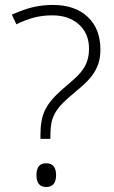

<svg xmlns="http://www.w3.org/2000/svg" viewBox="-20 -744 461 774"><path d="M143.1 -184.1V-202.1Q143.1 -262.2 161.4 -300.3Q179.7 -338.4 229 -381.8L273.4 -420.4Q308.6 -450.2 323.7 -479.5Q338.9 -508.8 338.9 -546.9Q338.9 -608.9 298.1 -645.5Q257.3 -682.1 190.9 -682.1Q152.3 -682.1 118.7 -673.6Q85 -665 45.9 -646L27.8 -685.1Q81.5 -708.5 117.9 -716.3Q154.3 -724.1 192.9 -724.1Q282.2 -724.1 333.5 -676Q384.8 -627.9 384.8 -543.9Q384.8 -510.7 376 -485.8Q367.2 -460.9 351.3 -439.7Q335.4 -418.5 313 -398.7Q290.5 -378.9 263.2 -356Q231.9 -329.6 215.1 -307.9Q198.2 -286.1 190.7 -262.2Q183.1 -238.3 183.1 -190.9V-184.1ZM127 -38.1Q127 -85.9 166 -85.9Q206.1 -85.9 206.1 -38.1Q206.1 9.8 166 9.8Q127 9.8 127 -38.1Z"/></svg>

Font: Zoram GWeb Light
Style: Regular
Weight: 300
Foundry: Ascender Corporation
Version: Version 1.000